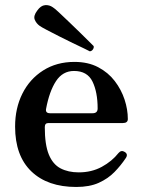

<svg xmlns="http://www.w3.org/2000/svg" viewBox="-20 -731 568 763"><path d="M283 12Q169 12 104.5 -50Q40 -112 40 -228Q40 -301 69 -359Q98 -417 151.5 -451Q205 -485 276 -485Q330 -485 370 -464Q410 -443 436 -409Q462 -375 475 -335.5Q488 -296 488 -258Q488 -242 468 -242H172Q158 -242 158 -226Q158 -156 174 -117Q190 -78 220.5 -62Q251 -46 293 -46Q344 -46 384.5 -68Q425 -90 451 -123Q462 -136 476 -127Q490 -118 480 -103Q460 -73 434.5 -47Q409 -21 372.5 -4.5Q336 12 283 12ZM179 -281H348Q368 -281 368 -300Q368 -365 347.5 -407Q327 -449 274 -449Q229 -449 202.5 -408.5Q176 -368 163 -298Q160 -281 179 -281ZM337 -527Q334 -529 315 -538Q296 -547 269 -560Q242 -573 214.5 -587Q187 -601 166 -612Q145 -623 138 -628Q124 -638 118 -653Q112 -668 128 -689Q142 -709 159 -710.5Q176 -712 190 -702Q197 -698 214.5 -681.5Q232 -665 254 -644Q276 -623 297.5 -602Q319 -581 334 -566Q349 -551 352 -548Q354 -542 349.5 -535Q345 -528 337 -527Z"/></svg>

Font: Zen Antique Soft
Style: Regular
Weight: 400
Designer: Yoshimichi Ohira
Foundry: Positype
Version: Version 1.001